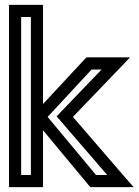

<svg xmlns="http://www.w3.org/2000/svg" viewBox="-20 -745 570 790"><path d="M421 -25H375L176 -264L357 -459H398L228 -282L213 -266L228 -249L421 -25ZM157 0V-209L344 16L352 25H364H476H530L494 -16L280 -264L475 -467L515 -509H457H347H336L328 -501L157 -317V-700V-725H132H42H17V-700V0V25H42H132H157V0ZM107 -25H67V-675H107V-25Z"/></svg>

Font: Gamestation DisplayOutline
Style: Regular
Weight: 400
Designer: Jonas Hecksher
Foundry: Jonas Hecksher, Playtypeª, e-types AS
Version: Version 1.003